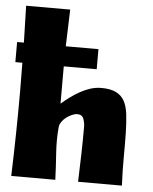

<svg xmlns="http://www.w3.org/2000/svg" viewBox="-51 -746 629 790"><g transform="rotate(5 263.0 -351.5)"><path d="M1 -551H29Q27 -627 25 -703H207Q204 -627 202 -551H337V-468H201V-379V-314Q217 -328 236 -342Q255 -356 275.5 -367.5Q296 -379 318 -386Q340 -393 363 -393Q400 -393 423 -382Q446 -371 458 -349.5Q470 -328 474 -295.5Q478 -263 479 -219.5Q480 -176 479.5 -121Q479 -66 482 0H301Q303 -57 304.5 -113.5Q306 -170 306 -227Q306 -243 300 -260Q294 -277 274 -277Q264 -277 251.5 -271.5Q239 -266 228.5 -258Q218 -250 210.5 -239Q203 -228 202 -218Q197 -166 201 -109.5Q205 -53 207 0H25Q31 -175 31 -350Q31 -409 30 -468H1Z"/></g></svg>

Font: CAT Rhythmus
Style: Regular
Weight: 400
Designer: Peter Wiegel nach alter Vorlage
Foundry: Peter Wiegel
Version: 1.000